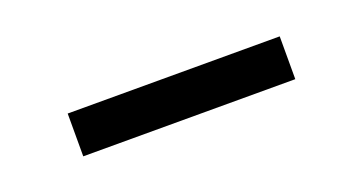

<svg xmlns="http://www.w3.org/2000/svg" viewBox="-22 -23 519 274"><g transform="rotate(-20 237.0 114.5)"><path d="M76 82H398V147H76Z"/></g></svg>

Font: Aubrey
Style: Regular
Weight: 400
Designer: Gayaneh Bagdasaryan
Foundry: Cyreal.org
Version: Version 1.102; ttfautohint (v1.8.3)